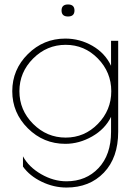

<svg xmlns="http://www.w3.org/2000/svg" viewBox="-20 -633 610 861"><path d="M478 -450H510V-42Q510 74 446 141Q382 208 278 208Q221 208 167 182Q113 156 83 114V68Q109 116 164.5 148Q220 180 278 180Q366 180 422 120.5Q478 61 478 -42V-109Q451 -54 393 -21Q335 12 273 12Q175 12 105 -57.5Q35 -127 35 -224Q35 -321 105 -390.5Q175 -460 273 -460Q338 -460 394.5 -427.5Q451 -395 478 -338ZM67 -224Q67 -139 128.5 -77.5Q190 -16 274.5 -16Q359 -16 419 -77.5Q479 -139 479 -224Q479 -309 419 -370.5Q359 -432 274.5 -432Q190 -432 128.5 -370.5Q67 -309 67 -224ZM285 -559Q256 -559 256 -586Q256 -613 285 -613Q314 -613 314 -586Q314 -559 285 -559Z"/></svg>

Font: Poiret One
Style: Regular
Weight: 400
Designer: Denis Masharov
Foundry: Denis Masharov
Version: Version 1.001